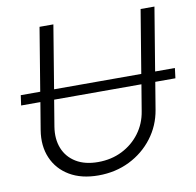

<svg xmlns="http://www.w3.org/2000/svg" viewBox="-82 -811 925 907"><g transform="rotate(-10 381.0 -357.0)"><path d="M761.7 -424.7 755.7 -376.4H659.1L637.4 -245.7Q625 -171.5 580.6 -113.1Q536.2 -54.7 468.6 -21.1Q400.9 12.4 318.9 12.4Q237.2 12.4 180.8 -21.1Q124.3 -54.7 99.3 -113.1Q74.2 -171.5 86.3 -245.7L108 -376.4H15.6L22.4 -424.7H115.8L165.8 -727.3H232.2L182.2 -424.7H600.5L650.6 -727.3H717L666.9 -424.7ZM592.7 -376.4H174L153.1 -250.4Q143.8 -192.5 161.9 -147.2Q180 -101.9 222.5 -76Q264.9 -50.1 328.1 -50.1Q391.7 -50.1 443.4 -76Q495 -101.9 528.8 -147.2Q562.5 -192.5 571.7 -250.4Z"/></g></svg>

Font: Inter Light  BETA
Style: Italic
Weight: 300
Italic angle: 9.39999°
Designer: Rasmus Andersson
Foundry: rsms
Version: Version 3.011;git-f93a4a705